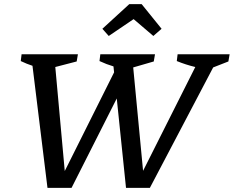

<svg xmlns="http://www.w3.org/2000/svg" viewBox="-20 -914 1137 934"><path d="M211 0 138 -594Q110 -603 81 -617L85 -650H359L353 -615L249 -588L295 -82L535 -562L532 -591Q498 -601 464 -617L468 -650H734L728 -615L628 -586L676 -83L930 -588Q884 -599 840 -617L844 -650H1097L1091 -615L1017 -586L709 0H593L548 -435L328 0ZM669 -894 766 -774 726 -739 630 -821 509 -739 478 -774 609 -894Z"/></svg>

Font: Piazzolla Medium
Style: Italic
Weight: 500
Italic angle: -11.3°
Designer: Juan Pablo del Peral
Foundry: Huerta Tipografica
Version: Version 1.330